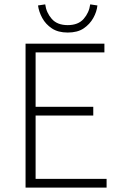

<svg xmlns="http://www.w3.org/2000/svg" viewBox="-20 -859 555 879"><path d="M97 0V-659H458V-619H143V-370H407V-330H143V-40H468V0ZM290 -710Q246 -710 217.5 -729Q189 -748 173.5 -776.5Q158 -805 154 -834L187 -839Q192 -801 217 -772.5Q242 -744 290 -744Q338 -744 363 -772.5Q388 -801 393 -839L426 -834Q423 -805 407 -776.5Q391 -748 363 -729Q335 -710 290 -710Z"/></svg>

Font: Source Sans 3 Light
Style: Regular
Weight: 300
Designer: Paul D. Hunt
Foundry: Adobe
Version: Version 3.052;hotconv 1.1.0;makeotfexe 2.6.0